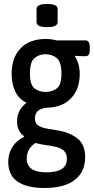

<svg xmlns="http://www.w3.org/2000/svg" viewBox="-20 -724 470 956"><path d="M202 212Q113 212 67 180Q21 148 21 82Q21 40 42 7.5Q63 -25 100 -43V-46Q65 -70 65 -119Q65 -150 77.5 -173Q90 -196 112 -212Q73 -232 55.5 -269.5Q38 -307 38 -356Q38 -437 82.5 -483.5Q127 -530 209 -530Q235 -530 261 -523H405Q427 -523 427 -489V-476Q427 -444 406 -444Q390 -444 377.5 -444.5Q365 -445 355 -446L353 -444Q377 -406 377 -355Q377 -282 335.5 -236.5Q294 -191 219 -188Q189 -187 171.5 -174Q154 -161 154 -134Q154 -109 171 -98.5Q188 -88 214.5 -83.5Q241 -79 271 -74Q326 -65 365 -35Q404 -5 404 59Q404 132 352 172Q300 212 202 212ZM207 -266Q239 -266 262.5 -283.5Q286 -301 286 -357Q286 -416 262.5 -435Q239 -454 207 -454Q175 -454 152 -435Q129 -416 129 -357Q129 -302 152 -284Q175 -266 207 -266ZM211 134Q313 134 313 68Q313 40 298 26.5Q283 13 259.5 7.5Q236 2 209 -1.5Q182 -5 157 -12Q138 -1 125.5 19Q113 39 113 66Q113 134 211 134ZM215 -589Q186 -589 174 -595.5Q162 -602 162 -614V-679Q162 -691 174 -697.5Q186 -704 215 -704Q243 -704 255 -697.5Q267 -691 267 -679V-614Q267 -602 255 -595.5Q243 -589 215 -589Z"/></svg>

Font: Asap Condensed Medium
Style: Regular
Weight: 500
Width: 3
Designer: Pablo Cosgaya
Foundry: Omnibus-Type
Version: Version 3.001; ttfautohint (v1.8.4.7-5d5b)